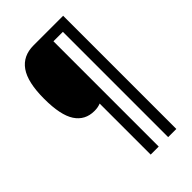

<svg xmlns="http://www.w3.org/2000/svg" viewBox="-263 -849 1064 1064"><g transform="rotate(-45 269.0 -316.5)"><path d="M455 127H391V-698H317V127H254V-273Q233 -264 205 -264Q132 -264 93.5 -322.5Q55 -381 55 -509Q55 -639 97.5 -699.5Q140 -760 223 -760H455Z"/></g></svg>

Font: Noto Sans Lao Condensed Medium
Style: Regular
Weight: 500
Width: 3
Designer: Monotype Design Team
Foundry: Monotype Imaging Inc.
Version: Version 2.003; ttfautohint (v1.8.4.7-5d5b)